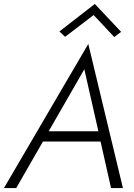

<svg xmlns="http://www.w3.org/2000/svg" viewBox="-40 -950 677 970"><path d="M433 -874 289 -764 260 -791 439 -930 572 -789 537 -763ZM521 0 468 -235H177L42 0H-20L406 -728L581 0ZM386 -600 206 -287H457Z"/></svg>

Font: Jost* Light
Style: Italic
Weight: 300
Italic angle: -10°
Version: Version 3.7